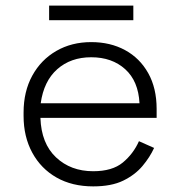

<svg xmlns="http://www.w3.org/2000/svg" viewBox="-20 -650 638 684"><path d="M312 14Q237 14 181.5 -17.5Q126 -49 95 -106Q64 -163 64 -237V-249Q64 -324 95 -380.5Q126 -437 180.5 -468.5Q235 -500 305 -500Q373 -500 425.5 -471.5Q478 -443 508 -389.5Q538 -336 538 -262V-230H124Q127 -139 179.5 -89.5Q232 -40 312 -40Q380 -40 417.5 -71Q455 -102 475 -147L529 -123Q514 -90 487.5 -58.5Q461 -27 419 -6.5Q377 14 312 14ZM125 -282H477Q473 -361 426 -403.5Q379 -446 305 -446Q232 -446 184 -403.5Q136 -361 125 -282ZM455 -578H155V-630H455Z"/></svg>

Font: Space Grotesk Variable Light
Style: Regular
Weight: 300
Designer: Florian Karsten
Foundry: Florian Karsten
Version: Version 2.000